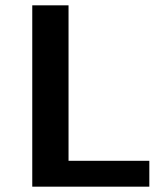

<svg xmlns="http://www.w3.org/2000/svg" viewBox="-20 -700 600 720"><path d="M540 -97V0H101V-680H237V-97Z"/></svg>

Font: MartelSansBold
Style: Bold
Weight: 700
Designer: Dan Reynolds and Mathieu Réguer
Foundry: Dan Reynolds and Mathieu Réguer
Version: Version 1.002; ttfautohint (v1.1) -l 5 -r 5 -G 72 -x 0 -D la